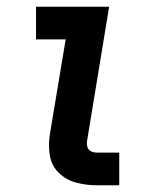

<svg xmlns="http://www.w3.org/2000/svg" viewBox="-20 -550 472 570"><path d="M267 0H334V-97H267Q257 -97 249 -101.5Q241 -106 239 -115.5Q237 -125 239 -135L304 -530H87V-433H175L128 -151Q123 -119 128 -88.5Q133 -58 154.5 -37Q176 -16 205.5 -8Q235 0 267 0Z"/></svg>

Font: Iosevka Sparkle SmBdObl
Style: Regular
Weight: 600
Italic angle: -9°
Designer: Belleve Invis
Foundry: Belleve Invis
Version: Version 4.5.0; ttfautohint (v1.8.3)